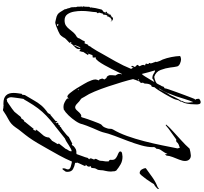

<svg xmlns="http://www.w3.org/2000/svg" viewBox="-58 -826 1330 1253"><g transform="rotate(90 606.5 -199.0)"><path d="M125 105Q119 103 116 103Q114 102 111.5 102Q109 102 107 101Q85 97 74.5 90Q64 83 57.5 71.5Q51 60 40 43L39 38L40 37Q36 30 34.5 24Q33 18 32 12Q25 0 27 -14L25 -18H26V-31Q22 -39 23 -46V-60L22 -59V-68Q22 -71 24 -69L27 -71L21 -75H19Q23 -79 23.5 -94.5Q24 -110 24 -117L29 -124Q28 -126 28 -131Q28 -137 29 -138L31 -139L30 -141V-142Q30 -147 32.5 -158.5Q35 -170 38 -182Q41 -194 42 -198Q50 -207 53 -208Q56 -209 57.5 -211Q59 -213 62 -224L57 -225L56 -227V-230L67 -236Q68 -238 68 -243Q67 -245 70 -247L71 -246Q70 -244 69.5 -243Q69 -242 69 -242Q69 -242 69 -241.5Q69 -241 68 -240L69 -239L70 -240V-242L71 -243H72Q73 -242 73.5 -243Q74 -244 73 -245Q74 -246 74 -247V-250Q73 -251 73 -252L74 -253Q74 -256 80 -258Q86 -260 88 -260L87 -261L82 -260Q82 -262 86 -263Q90 -264 92 -264V-269Q97 -272 101 -272Q108 -272 113 -267.5Q118 -263 122 -258L120 -257Q119 -263 112 -263Q103 -263 94 -252Q85 -241 86 -232Q83 -232 81 -237L78 -226L79 -234Q75 -220 75.5 -213.5Q76 -207 66 -202Q68 -197 65 -192Q62 -185 62 -181Q62 -177 64 -177Q66 -175 66 -172L59 -164Q58 -151 57 -139Q56 -127 54 -116Q51 -94 51 -67Q51 -43 55.5 -17.5Q60 8 73 26Q86 44 112 44Q133 44 146 35.5Q159 27 169 14Q179 1 191 -13Q203 -27 222 -37Q222 -38 225 -41Q228 -44 228 -45Q228 -51 237.5 -64.5Q247 -78 247 -84L249 -85V-87H250Q251 -87 251 -88H252Q254 -88 256.5 -87.5Q259 -87 262 -86L271 -108L279 -113Q280 -114 280 -117Q280 -118 281 -119Q283 -125 287 -129Q289 -131 291 -134Q293 -137 294 -139L309 -163Q313 -169 316 -175Q319 -181 323 -188Q350 -235 379.5 -287.5Q409 -340 429 -390L420 -406Q419 -404 419 -399Q417 -393 414 -392Q409 -392 409 -397Q409 -399 412 -405Q414 -408 414.5 -410Q415 -412 416 -413Q416 -414 417 -414Q417 -416 410 -422Q403 -428 403 -433V-435Q406 -438 408 -439Q411 -441 411 -443V-447Q406 -456 404.5 -460.5Q403 -465 403 -475Q406 -475 406 -479V-481Q405 -481 405 -482L397 -484L394 -489Q397 -492 397 -496Q397 -498 396.5 -500.5Q396 -503 395 -506L391 -507L390 -510Q393 -513 393 -517Q393 -523 390 -530.5Q387 -538 385 -543L387 -545H384L382 -548Q384 -550 384 -553Q384 -556 382.5 -562.5Q381 -569 379 -572Q378 -575 377 -578Q376 -581 374 -584Q370 -590 368 -596Q358 -622 352 -652.5Q346 -683 345 -710Q356 -716 367 -716Q378 -716 393.5 -709.5Q409 -703 413 -691Q415 -685 417 -670L420 -646Q424 -615 436 -583Q448 -551 481 -541Q490 -542 495 -544Q503 -546 510.5 -549.5Q518 -553 524 -558Q528 -565 531.5 -571.5Q535 -578 538 -585Q541 -587 543 -594L546 -603L556 -609V-611Q556 -616 563 -636.5Q570 -657 580 -684.5Q590 -712 600 -739Q610 -766 617.5 -785Q625 -804 626 -806L627 -805L631 -809L630 -811H629Q626 -811 625 -821.5Q624 -832 624 -834Q629 -838 634.5 -841Q640 -844 646 -844Q656 -844 658.5 -835Q661 -826 661 -819Q661 -799 659 -777Q657 -755 651 -736Q650 -735 649 -732.5Q648 -730 646 -726Q641 -717 642 -716L643 -715Q643 -714 641 -710Q640 -709 639 -707.5Q638 -706 637 -705Q634 -701 632 -692Q631 -688 630 -684.5Q629 -681 628 -677Q625 -668 615 -649Q605 -630 592.5 -608.5Q580 -587 568 -568.5Q556 -550 549 -543Q549 -540 547 -531.5Q545 -523 540 -522L538 -523Q530 -515 527.5 -503.5Q525 -492 525 -481Q525 -474 519 -468Q520 -465 520 -461Q520 -456 521 -453L513 -448Q510 -441 507 -434Q504 -427 501 -419Q500 -417 500 -415.5Q500 -414 499 -412L496 -404Q496 -403 497 -403L496 -402Q502 -375 515 -331.5Q528 -288 544 -240Q560 -192 577 -151.5Q594 -111 608 -91Q610 -87 612.5 -83.5Q615 -80 617 -75Q622 -64 628 -61Q640 -54 654 -39.5Q668 -25 680 -25Q691 -25 704 -41Q717 -57 728 -63Q734 -65 735 -65Q736 -64 741 -64Q742 -64 743 -65Q746 -70 748 -78Q749 -82 750 -85Q751 -88 752 -91Q752 -93 757.5 -108Q763 -123 770 -142.5Q777 -162 783.5 -177.5Q790 -193 793 -196Q804 -205 808 -212Q812 -219 816 -231Q820 -240 820 -252Q819 -262 824 -271Q848 -311 867 -364Q886 -417 901 -475.5Q916 -534 927.5 -590.5Q939 -647 948 -693L944 -708Q935 -704 924 -701Q912 -696 906 -687L899 -684L890 -685L844 -652Q832 -644 820 -635Q808 -626 797 -616L792 -618Q803 -632 815 -643.5Q827 -655 839 -666L896 -718Q925 -744 950 -772Q956 -774 971.5 -777Q987 -780 994 -780Q1011 -780 1020.5 -769.5Q1030 -759 1030 -742Q1030 -726 1021.5 -704.5Q1013 -683 1004.5 -661.5Q996 -640 995 -621L989 -614H984L986 -623L984 -627Q977 -609 963 -590.5Q949 -572 951 -557L941 -545Q940 -541 939.5 -537.5Q939 -534 939 -531L940 -535V-534Q940 -498 928 -455.5Q916 -413 899 -368.5Q882 -324 866 -282Q850 -240 842 -204Q840 -197 837 -189.5Q834 -182 831 -175Q825 -162 816 -140.5Q807 -119 799.5 -99.5Q792 -80 790 -72Q787 -54 770 -28.5Q753 -3 732 18.5Q711 40 693 50Q691 50 688 50Q685 50 683 51H672Q661 51 645.5 43Q630 35 622 27L623 17Q622 18 620.5 19Q619 20 617 22Q613 26 610 26Q601 26 585.5 7Q570 -12 554.5 -37Q539 -62 527.5 -82.5Q516 -103 514 -107Q509 -118 503.5 -132Q498 -146 498 -158Q498 -162 500 -168L504 -178L501 -183L498 -182L492 -202L498 -216L488 -230H486Q480 -230 475 -238.5Q470 -247 470 -252Q470 -261 470.5 -270.5Q471 -280 472 -288L465 -300Q461 -307 462 -313Q460 -317 462 -321.5Q464 -326 466 -328H461Q460 -326 451.5 -308Q443 -290 430.5 -265Q418 -240 404.5 -216Q391 -192 378.5 -175.5Q366 -159 358 -159Q356 -159 354 -161Q355 -153 355 -148Q355 -143 355 -141Q355 -138 339 -139L341 -136Q337 -135 335 -126Q333 -117 329 -113L339 -109L318 -77Q319 -73 317 -67Q314 -63 314 -54H311Q306 -54 301 -60L298 -58Q300 -52 300 -51Q300 -38 291 -28Q282 -18 271.5 -8.5Q261 1 258 13L237 33Q228 40 222 54Q218 60 214 65Q210 70 205 74Q199 78 182.5 85.5Q166 93 149.5 99Q133 105 125 105ZM559 -571Q562 -576 565 -582Q568 -588 571 -594Q576 -605 582 -616Q584 -621 587 -625.5Q590 -630 593 -634Q596 -638 598.5 -642.5Q601 -647 603 -651Q604 -655 611.5 -670Q619 -685 627 -699.5Q635 -714 637 -715Q637 -723 643 -733Q649 -742 649 -757Q649 -762 649 -767Q649 -772 648 -777Q647 -782 647 -786.5Q647 -791 646 -796Q636 -774 625.5 -739.5Q615 -705 608 -684Q598 -656 586.5 -628.5Q575 -601 558 -574ZM462 -460Q468 -464 478.5 -481Q489 -498 500 -516.5Q511 -535 516 -543Q512 -539 504 -537Q496 -534 494 -532Q495 -532 495 -530Q495 -529 491 -529H485Q475 -529 464 -535Q459 -538 454.5 -541Q450 -544 445 -546L443 -545L441 -547L439 -545L451 -503Q454 -493 456.5 -482Q459 -471 462 -460ZM501 -434Q502 -434 503 -436.5Q504 -439 504 -440Q504 -442 502 -442Q500 -442 496 -436H497Q499 -436 500 -435Q500 -434 501 -434ZM88 -256H94Q94 -258 92 -258Q90 -258 88 -256ZM68 -223 70 -225 69 -228 70 -229 69 -232Q68 -231 68 -226L67 -225ZM319 -100Q321 -107 322 -108Q321 -107 320 -106Q319 -105 318 -103ZM276 -17Q277 -26 284 -36Q286 -41 288.5 -45.5Q291 -50 291 -54V-55Q291 -57 290 -58Q289 -59 290 -60V-61Q289 -61 286 -53.5Q283 -46 280 -38.5Q277 -31 276 -30Q274 -30 274 -28L276 -23L273 -22ZM565 -42 568 -46 566 -51 562 -43ZM256 8 261 5 257 -2Q256 -2 256 2L253 4ZM143 94Q149 92 149 88Q147 86 143 85.5Q139 85 137 85Q135 85 135 86Q135 89 138 91Q142 93 143 94ZM1109 -446Q1094 -446 1085.5 -459.5Q1077 -473 1077 -486Q1107 -508 1137.5 -529.5Q1168 -551 1200 -563L1212 -572L1213 -568Q1213 -562 1200 -551.5Q1187 -541 1181 -539Q1180 -537 1171 -522.5Q1162 -508 1149.5 -490.5Q1137 -473 1125.5 -459.5Q1114 -446 1109 -446ZM700 446Q698 446 695 446Q692 446 690 445Q688 444 685 444Q682 444 680 443Q679 444 677 444Q677 444 671 442Q668 443 662 443H653Q586 443 586 377Q586 370 586.5 363.5Q587 357 588 350Q589 343 590 336.5Q591 330 592 323L597 322L600 303Q621 269 635 243.5Q649 218 667.5 196Q686 174 718 152Q718 147 725 143L721 139L730 136L769 103L770 99V96Q771 95 770 92Q775 93 777 97Q779 99 779 101V105L778 103V108L779 106Q779 110 778 111V121Q778 125 778 118Q778 111 779 109Q780 106 780 101Q781 98 783 96Q783 94 785 94L779 92Q786 83 789 83L792 84L791 85Q791 86 792 86L801 72L804 76L809 70V68Q813 68 828.5 56.5Q844 45 858.5 32Q873 19 874 15H876L916 -6H917L925 -3L929 -9Q931 -13 933 -14V-15Q946 -26 955 -30Q964 -34 981 -33Q981 -34 982 -34H985L1003 -84Q1004 -86 1005 -89Q1006 -92 1007 -96L1010 -107Q1011 -108 1012 -109.5Q1013 -111 1015 -112Q1019 -115 1019 -116L1018 -117V-118L1017 -119Q1013 -120 1013 -125Q1013 -132 1017 -139Q1019 -142 1019.5 -145Q1020 -148 1021 -151H1020Q1016 -151 1016 -156Q1016 -164 1023 -174Q1029 -185 1029 -192Q1029 -197 1029.5 -202.5Q1030 -208 1031 -212Q1032 -217 1032.5 -222Q1033 -227 1033 -232Q1033 -236 1033 -239.5Q1033 -243 1032 -245H1030Q1028 -245 1025 -249Q1022 -253 1022 -255Q1022 -258 1023 -260V-265Q1023 -280 1015 -287.5Q1007 -295 996 -300Q991 -302 986.5 -304Q982 -306 978 -308Q974 -310 971 -312.5Q968 -315 968 -320Q968 -329 982 -331.5Q996 -334 1002 -334Q1030 -334 1052 -321.5Q1074 -309 1094 -292V-288Q1094 -289 1095 -289V-286L1097 -282Q1097 -279 1098 -278Q1098 -275 1097 -274Q1098 -269 1098.5 -265Q1099 -261 1099 -258Q1099 -250 1098 -241Q1097 -232 1095 -224Q1090 -206 1090 -190Q1090 -175 1083 -165Q1076 -154 1076 -139Q1076 -128 1068 -128H1066Q1064 -128 1064 -126Q1064 -125 1066 -121Q1067 -119 1067 -115Q1067 -108 1063 -103.5Q1059 -99 1054 -94H1058Q1059 -93 1060 -93Q1063 -90 1063 -91Q1063 -88 1057.5 -76.5Q1052 -65 1046.5 -53Q1041 -41 1040 -37L1043 -33Q1043 -28 1042 -27V-25Q1065 -21 1083 -11Q1101 -1 1101 26Q1101 37 1097 41Q1092 46 1091 49Q1090 51 1087 54.5Q1084 58 1082 58Q1078 58 1078 54V53Q1078 48 1078.5 44Q1079 40 1081 36Q1085 29 1085 22Q1085 9 1066 3.5Q1047 -2 1034 -4Q1016 38 993.5 79Q971 120 948 160Q931 190 913.5 220Q896 250 876 278Q868 289 859.5 300Q851 311 842 322Q826 341 810 365Q790 394 761 409Q732 424 700 446ZM627 422Q635 419 642 419L657 409Q666 404 673 398Q677 395 681 392.5Q685 390 689 387L703 376Q708 373 712.5 367Q717 361 723 354L733 342Q735 338 738 335Q741 332 743 330L748 327L750 329L763 311L776 304L775 302L822 244V250L828 245L834 229H833L830 232H826V228Q833 218 841 208.5Q849 199 857 190Q876 171 877 145L895 128H897L920 89L916 81L951 37Q953 29 960 20Q967 10 967 2Q967 -2 965 -2Q959 -2 948.5 4Q938 10 925 18L905 31Q898 35 893 37.5Q888 40 883 42L800 108H799Q761 138 734.5 163.5Q708 189 686.5 217.5Q665 246 641 287Q637 293 633 301Q631 305 629 307.5Q627 310 625 312L622 330L619 351Q618 364 616 374Q614 384 614 392Q614 410 627 422Z"/></g></svg>

Font: Water Brush
Style: Regular
Weight: 400
Designer: Robert E. Leuschke
Foundry: Robert E. Leuschke
Version: Version 1.010; ttfautohint (v1.8.4.7-5d5b)